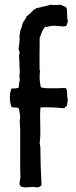

<svg xmlns="http://www.w3.org/2000/svg" viewBox="-20 -795 323 818"><path d="M149 -763 163 -767Q167 -768 173.5 -769Q180 -770 184.5 -771.5Q189 -773 193 -775Q216 -772 238 -775Q241 -773 247 -771Q253 -769 257.5 -766.5Q262 -764 264 -760Q266 -753 266 -734Q266 -715 269 -708Q269 -704 268 -700Q267 -696 265.5 -692Q264 -688 263 -685Q256 -681 234 -683.5Q212 -686 201 -685Q197 -685 189 -682.5Q181 -680 174 -681Q168 -677 163.5 -669Q159 -661 155 -649.5Q151 -638 149 -633Q149 -613 148.5 -564.5Q148 -516 149 -495Q149 -494 150 -494L151 -492Q149 -486 149 -474V-455Q152 -430 154 -424Q161 -419 187 -419Q192 -419 200.5 -419Q209 -419 215.5 -419Q222 -419 228 -419Q257 -421 261 -419Q266 -414 266 -395.5Q266 -377 269 -372L266 -348Q265 -344 259.5 -339.5Q254 -335 253 -334Q183 -340 152 -337Q150 -314 151.5 -261Q153 -208 149 -187L152 -167Q152 -91 157 -6Q156 -5 153 -2.5Q150 0 148 1Q146 2 142.5 3Q139 4 135 3Q121 0 108.5 2Q96 4 83 3Q70 2 64 -6Q62 -13 67 -42Q66 -58 66 -94Q66 -130 66 -150V-246Q66 -252 65 -262Q64 -272 64 -277Q64 -280 65 -285.5Q66 -291 66 -293Q64 -324 59 -334Q56 -337 44 -337Q32 -337 29 -340Q22 -355 22 -379.5Q22 -404 29 -418Q46 -417 58 -421Q60 -422 60.5 -425Q61 -428 60.5 -430.5Q60 -433 61 -436Q64 -451 64 -452Q64 -455 63.5 -461.5Q63 -468 63 -471Q62 -473 63 -477Q64 -481 64 -482Q65 -487 64 -499Q63 -511 63 -515Q63 -520 62.5 -535.5Q62 -551 61 -558Q61 -560 64 -570Q63 -576 59 -586Q65 -622 63 -641Q66 -662 66 -663L72 -679L77 -697Q78 -700 85 -709.5Q92 -719 93 -725Q99 -729 104.5 -734Q110 -739 116.5 -746Q123 -753 127 -756Q129 -755 130 -755.5Q131 -756 132 -757.5Q133 -759 134 -760Q136 -761 141.5 -761.5Q147 -762 149 -763Z"/></svg>

Font: FuturaRenner
Style: Regular
Weight: 400
Designer: Bastien Sozeau
Foundry: NBR — Bastien Sozeau
Version: Version 2.001;PS 002.001;hotconv 1.0.88;makeotf.lib2.5.64775